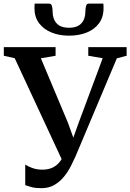

<svg xmlns="http://www.w3.org/2000/svg" viewBox="-36 -996 700 1031"><path d="M186.5 14.5Q155.5 14.5 135.2 9.2Q115 4 99.5 -2V-112.5Q113.5 -102.5 137.8 -93.8Q162 -85 191 -85Q221 -85 243 -94.5Q265 -104 281.5 -123Q298 -142 310 -170.5L307.5 -114.5L43 -683.5L-15.5 -696.5V-743H262.5V-696.5L183.5 -683L329 -336.5L375 -209L340.5 -208.5L386.5 -337L515.5 -683.5L438 -696.5V-743H644V-696.5L591.5 -683L369 -155Q359 -132.5 344.2 -103.5Q329.5 -74.5 308 -47.8Q286.5 -21 256.5 -3.2Q226.5 14.5 186.5 14.5ZM228.5 -976.5Q240 -976.5 243.2 -962.5Q246.5 -948.5 246.5 -933.5Q246.5 -894.5 268 -870.8Q289.5 -847 334.5 -847Q379.5 -847 401 -870.8Q422.5 -894.5 422.5 -933.5Q422.5 -948.5 425.8 -962.5Q429 -976.5 440 -976.5H519Q519.5 -971 519.8 -964.8Q520 -958.5 520 -952Q520 -904 495.8 -871Q471.5 -838 429.5 -821.2Q387.5 -804.5 334.5 -804.5Q282.5 -804.5 240.5 -821.5Q198.5 -838.5 173.8 -871.5Q149 -904.5 149 -952Q149 -958.5 149.5 -964.8Q150 -971 150 -976.5Z"/></svg>

Font: Merriweather 48pt SemiBold
Style: Regular
Weight: 600
Version: Version 2.100